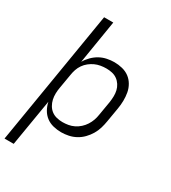

<svg xmlns="http://www.w3.org/2000/svg" viewBox="-226 -849 1050 1178"><g transform="rotate(30 299.5 -260.0)"><path d="M-1 215 156 -735H221L171 -428Q184 -451 204 -471Q224 -491 247.5 -504Q271 -517 297.5 -522.5Q324 -528 349 -528Q378 -528 406 -521Q434 -514 455.5 -498Q477 -482 491 -458Q505 -434 510 -406.5Q515 -379 514.5 -350Q514 -321 509 -292L492 -192Q488 -167 480.5 -141.5Q473 -116 459 -92.5Q445 -69 425.5 -49Q406 -29 382 -16Q358 -3 331.5 2.5Q305 8 280 8Q251 8 223 1Q195 -6 173.5 -22.5Q152 -39 138.5 -63Q125 -87 119 -115L64 215ZM256 -50Q276 -50 296.5 -53.5Q317 -57 336.5 -66.5Q356 -76 372.5 -91Q389 -106 400.5 -124Q412 -142 419 -161.5Q426 -181 429 -202L446 -302Q449 -323 449.5 -344Q450 -365 445.5 -384.5Q441 -404 430 -421Q419 -438 403 -449.5Q387 -461 367 -465.5Q347 -470 326 -470Q306 -470 285.5 -466.5Q265 -463 246.5 -454.5Q228 -446 211 -432.5Q194 -419 182 -401.5Q170 -384 163.5 -364.5Q157 -345 154 -325L137 -225Q133 -204 132.5 -182Q132 -160 136.5 -140Q141 -120 151.5 -102Q162 -84 178 -72Q194 -60 214.5 -55Q235 -50 256 -50Z"/></g></svg>

Font: Iosevka Light Extended
Style: Italic
Weight: 300
Width: 7
Italic angle: -9°
Monospace: yes
Designer: Belleve Invis
Foundry: Belleve Invis
Version: Version 32.5.0; ttfautohint (v1.8.4)